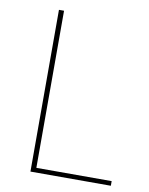

<svg xmlns="http://www.w3.org/2000/svg" viewBox="-80 -757 635 816"><g transform="rotate(10 237.5 -349.0)"><path d="M455 0V-20H130V-698H108V0Z"/></g></svg>

Font: IBM Plex Devanagari Thin
Style: Regular
Weight: 100
Designer: Mike Abbink, Paul van der Laan, Pieter van Rosmalen, Erin McLaughlin
Foundry: Bold Monday
Version: Version 1.0